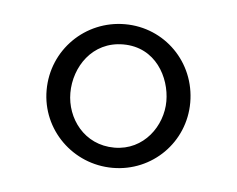

<svg xmlns="http://www.w3.org/2000/svg" viewBox="-30 -658 327 265"><g transform="rotate(5 133.5 -525.5)"><path d="M34 -525C34 -470 79 -426 134 -426C189 -426 233 -470 233 -525C233 -581 189 -625 134 -625C79 -625 34 -581 34 -525ZM200 -524C200 -490 175 -454 134 -454C92 -454 67 -489 67 -524C67 -560 91 -597 134 -597C179 -597 200 -557 200 -524Z"/></g></svg>

Font: Libertinus Sans
Style: Regular
Weight: 400
Designer: Philipp H. Poll, Khaled Hosny
Foundry: Caleb Maclennan
Version: Version 7.050;RELEASE